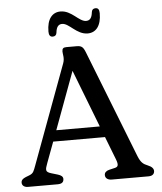

<svg xmlns="http://www.w3.org/2000/svg" viewBox="-59 -937 836 989"><g transform="rotate(-5 359.0 -443.0)"><path d="M240 -760C251 -760 259 -765.5 260.5 -778C263.5 -807.5 274 -821 293.5 -821C330 -821 363.5 -760.5 421 -760.5C463 -760.5 491.5 -793 491.5 -859C491.5 -878.5 485 -886.5 472 -886.5C460.5 -886.5 453 -880.5 451.5 -868C448.5 -839.5 438.5 -825.5 418.5 -825.5C381 -825.5 348.5 -885.5 290.5 -885.5C248.5 -885.5 220 -853 220 -787.5C220 -768.5 227 -760 240 -760ZM669.5 -56.5C647 -65.5 634.5 -74.5 620.5 -109.5L403.5 -663C392 -692.5 384 -700 357.5 -700H305.5C289 -700 283 -694.5 283 -679C283 -664 291 -644.5 281.5 -618.5L92 -106.5C81 -77.5 79 -67 57 -58.5L39 -51.5C22.5 -45 14.5 -37 14.5 -24.5C14.5 -8.5 28 0 45 0H199C220.5 0 230.5 -8.5 230.5 -25C230.5 -37.5 220.5 -44.5 204.5 -49.5L171 -59.5C139 -69 142.5 -79.5 155.5 -115L195 -221H463L509.5 -101C520.5 -72 516.5 -62.5 500.5 -58.5L471 -51.5C456 -48 445 -40 445 -26C445 -8 461 0 478.5 0H669C691.5 0 699.5 -12.5 699.5 -25C699.5 -37 691 -48 669.5 -56.5ZM326 -575.5 441 -278H216Z"/></g></svg>

Font: dr Title
Style: Regular
Weight: 400
Version: Version 1.000;hotconv 1.0.109;makeotfexe 2.5.65596